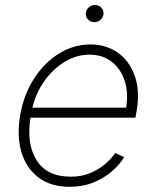

<svg xmlns="http://www.w3.org/2000/svg" viewBox="-20 -730 619 762"><path d="M255.7 11.4Q181.8 11.4 133.2 -25.2Q84.5 -61.8 65.3 -125.4Q46.2 -188.9 59.7 -270.2Q73.2 -351.9 113.6 -415.8Q154.1 -479.8 212.9 -516.7Q271.7 -553.6 339.1 -553.6Q400.2 -553.6 446.6 -521.5Q492.9 -489.3 514.4 -430.2Q535.9 -371.1 522.4 -290.1L517.4 -263.1H100.9Q84.5 -158.7 125.4 -93.7Q166.2 -28.8 261 -28.8Q305.4 -28.8 340 -43.9Q374.6 -58.9 399.1 -80.6Q423.7 -102.3 437.1 -122.5L473 -106.5Q456.7 -79.2 426.1 -51.8Q395.6 -24.5 352.6 -6.6Q309.7 11.4 255.7 11.4ZM108.7 -302.6H480.5Q490.4 -361.5 474.8 -409.3Q459.2 -457 423.1 -485.1Q387.1 -513.1 334.9 -513.1Q283.7 -513.1 237 -484.7Q190.3 -456.3 156.2 -408.6Q122.2 -360.8 108.7 -302.6ZM354.8 -642Q339.5 -642 329.4 -652.5Q319.2 -663 320.7 -677.9Q321.4 -690.7 332 -700.5Q342.7 -710.2 356.5 -710.2Q372.2 -710.2 382.1 -699.8Q392 -689.3 390.6 -674.4Q389.9 -661.2 379.3 -651.6Q368.6 -642 354.8 -642Z"/></svg>

Font: Inter Extra Light  BETA
Style: Italic
Weight: 200
Italic angle: 9.39999°
Designer: Rasmus Andersson
Foundry: rsms
Version: Version 3.011;git-f93a4a705